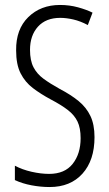

<svg xmlns="http://www.w3.org/2000/svg" viewBox="-20 -744 441 774"><path d="M361 -191Q361 -98 312.5 -44Q264 10 180 10Q144 10 107 3Q70 -4 40 -18V-76Q70 -60 107.5 -51.5Q145 -43 178 -43Q241 -43 273 -83.5Q305 -124 305 -187Q305 -228 292.5 -254Q280 -280 253.5 -300.5Q227 -321 185 -343Q144 -365 112.5 -389Q81 -413 63 -448.5Q45 -484 45 -541Q44 -626 94 -675Q144 -724 222 -724Q260 -724 294.5 -714.5Q329 -705 353 -693L334 -643Q304 -659 275.5 -665.5Q247 -672 223 -672Q165 -672 133 -636.5Q101 -601 101 -543Q101 -500 115 -473Q129 -446 155.5 -426.5Q182 -407 220 -386Q266 -362 297 -336.5Q328 -311 344.5 -276.5Q361 -242 361 -191Z"/></svg>

Font: Noto Sans Sinhala UI ExtraCondensed Light
Style: Regular
Weight: 300
Width: 2
Designer: Jelle Bosma - Monotype Design Team
Foundry: Monotype Imaging Inc.
Version: Version 2.006; ttfautohint (v1.8.4.7-5d5b)